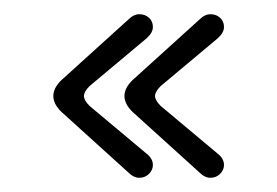

<svg xmlns="http://www.w3.org/2000/svg" viewBox="-20 -275 390 270"><path d="M55 -140Q55 -151 66 -162L161 -248Q168 -255 176 -255Q184 -255 189.5 -250Q195 -245 195 -237Q195 -229 186 -221L106 -154Q98 -146 98 -140Q98 -134 106 -126L186 -59Q195 -52 195 -43Q195 -36 189.5 -30.5Q184 -25 176 -25Q168 -25 161 -32L66 -118Q55 -129 55 -140ZM155 -140Q155 -151 166 -162L261 -248Q268 -255 276 -255Q284 -255 289.5 -250Q295 -245 295 -237Q295 -229 286 -221L206 -154Q198 -146 198 -140Q198 -134 206 -126L286 -59Q295 -52 295 -43Q295 -36 289.5 -30.5Q284 -25 276 -25Q268 -25 261 -32L166 -118Q155 -129 155 -140Z"/></svg>

Font: Dongle Light
Style: Regular
Weight: 300
Designer: Yanghee Ryu
Foundry: Yanghee Ryu
Version: Version 2.000